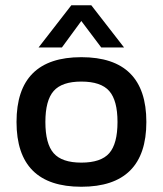

<svg xmlns="http://www.w3.org/2000/svg" viewBox="-20 -702 621 732"><path d="M252 -682H328L453 -521H366L290 -622L216 -521H127ZM43 -237Q43 -484 290 -484Q538 -484 538 -237Q538 10 290 10Q43 10 43 -237ZM428 -237Q428 -319 396.5 -355Q365 -391 290 -391Q216 -391 184.5 -355Q153 -319 153 -237Q153 -154 184.5 -118Q216 -82 290 -82Q365 -82 396.5 -118Q428 -154 428 -237Z"/></svg>

Font: Kanit
Style: Regular
Weight: 400
Designer: Katatrad Team
Foundry: Cadson Demak
Version: Version 1.001